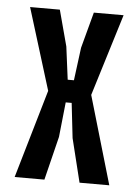

<svg xmlns="http://www.w3.org/2000/svg" viewBox="-47 -638 488 675"><g transform="rotate(5 197.0 -300.0)"><path d="M30 0 121 -312 32 -600H137L171 -473L186 -357H208L223 -473L257 -600H362L273 -311L364 0H259L221 -154L207 -277H186L173 -154L135 0Z"/></g></svg>

Font: Big Shoulders Display
Style: Bold
Weight: 700
Designer: Patric King
Foundry: XO Type Co
Version: Version 1.000; ttfautohint (v1.8.2)